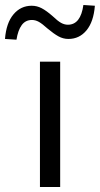

<svg xmlns="http://www.w3.org/2000/svg" viewBox="-81 -749 400 769"><path d="M79 0V-502H160V0ZM-15 -590 -61 -593Q-56 -657 -27 -691.5Q2 -726 46 -726Q67 -726 86 -716Q105 -706 129 -685Q150 -665 163.5 -657.5Q177 -650 191 -650Q242 -650 253 -729L299 -726Q294 -662 265.5 -627.5Q237 -593 193 -593Q172 -593 153 -603.5Q134 -614 109 -635Q88 -654 74.5 -661.5Q61 -669 47 -669Q21 -669 6 -648.5Q-9 -628 -15 -590Z"/></svg>

Font: Mulish
Style: Regular
Weight: 400
Designer: Vernon Adams
Foundry: Vernon Adams
Version: Version 3.603; ttfautohint (v1.8.3)